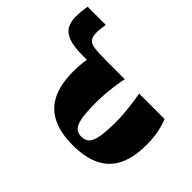

<svg xmlns="http://www.w3.org/2000/svg" viewBox="-192 -819 954 954"><g transform="rotate(-45 284.5 -342.0)"><path d="M445 -421 380 -439Q380 -459 380 -480Q380 -501 380 -529Q380 -595 393.5 -630Q407 -665 432.5 -678.5Q458 -692 493 -692Q510 -692 529.5 -690Q549 -688 569 -685V-557Q546 -560 535.5 -561.5Q525 -563 520 -563Q515 -563 506 -563Q475 -563 461 -546Q452 -536 448.5 -509Q445 -482 445 -421ZM291 8Q202 8 144 -20.5Q86 -49 58 -106.5Q30 -164 30 -250Q30 -336 58 -393.5Q86 -451 144 -479.5Q202 -508 291 -508Q337 -508 375.5 -501.5Q414 -495 445 -484V-299Q433 -303 402 -307.5Q371 -312 334 -315.5Q297 -319 265 -319Q203 -319 164 -313.5Q125 -308 107.5 -293Q90 -278 90 -250Q90 -222 107.5 -207Q125 -192 164 -186Q203 -180 265 -180Q297 -180 334 -183.5Q371 -187 402 -191.5Q433 -196 445 -199V-20Q414 -7 375.5 0.5Q337 8 291 8Z"/></g></svg>

Font: Ojuju ExtraBold
Style: Regular
Weight: 800
Designer: Chisaokwu Joboson, Mirko Velimirovic
Foundry: Udi Foundry
Version: Version 1.000